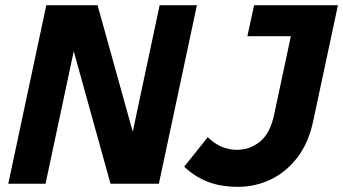

<svg xmlns="http://www.w3.org/2000/svg" viewBox="-20 -710 1326 742"><path d="M12 0 159 -690H357L493 -201L597 -690H741L594 0H407L265 -512L156 0ZM692 -66 783 -180Q832 -131 896 -131Q946 -131 985 -163Q1024 -195 1039 -265L1104 -570H936L962 -690H1286L1191 -245Q1173 -158 1129 -101Q1085 -44 1025.5 -16Q966 12 900 12Q831 12 780.5 -8.5Q730 -29 692 -66Z"/></svg>

Font: Radio Canada
Style: Bold Italic
Weight: 700
Italic angle: -12°
Designer: Charles Daoud, Etienne Aubert Bonn, Alexandre Saumier Demers, Jacques Le Bailly
Foundry: Radio-Canada
Version: Version 2.104; ttfautohint (v1.8.4.7-5d5b);gftools[0.9.28.de